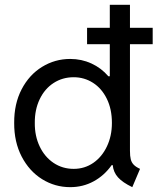

<svg xmlns="http://www.w3.org/2000/svg" viewBox="-20 -772 656 800"><path d="M449.7 -84H445.3Q414.6 -40.5 370.1 -16.4Q325.7 7.8 272.5 7.8Q209 7.8 155.5 -25.4Q102.1 -58.6 70.3 -119.6Q38.6 -180.7 39.1 -259.8Q38.6 -339.4 70.1 -399.9Q101.6 -460.4 155.3 -493.4Q209 -526.4 272.5 -526.4Q319.8 -526.4 360.8 -507.6Q401.9 -488.8 431.6 -454.1H437.5V-587.9H342.8V-656.2H437.5V-752H521.5V-656.2H616.2V-587.9H521.5V-143.6Q521.5 -121.1 524.9 -107.9Q528.3 -94.7 537.4 -85.4Q546.4 -76.2 563.5 -68.4L531.2 7.8Q490.7 -11.7 471.7 -33Q452.6 -54.2 449.7 -84ZM446.3 -259.8Q446.3 -317.4 425 -360.6Q403.8 -403.8 367.4 -427Q331.1 -450.2 287.1 -450.2Q240.2 -450.2 203.1 -426Q166 -401.9 145.3 -358.4Q124.5 -314.9 125 -259.8Q124.5 -205.6 145.3 -161.9Q166 -118.2 203.1 -93.3Q240.2 -68.4 287.1 -68.4Q332.5 -68.4 368.7 -93.3Q404.8 -118.2 425.5 -161.9Q446.3 -205.6 446.3 -259.8Z"/></svg>

Font: Reddit Sans Vanilla
Style: Regular
Weight: 400
Designer: Stephen Hutchings
Foundry: Reddit
Version: Version 1.013